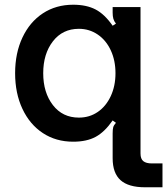

<svg xmlns="http://www.w3.org/2000/svg" viewBox="-20 -589 708 813"><path d="M594 204Q524 204 490.5 174Q457 144 457 81V-24Q457 -42 459.5 -50.5Q462 -59 471 -69L457 -79Q423 -30 385 -9.5Q347 11 290 11Q217 11 161.5 -25.5Q106 -62 75 -128Q44 -194 44 -279Q44 -364 75 -430Q106 -496 161.5 -532.5Q217 -569 290 -569Q346 -569 384.5 -549Q423 -529 457 -480L471 -489Q463 -499 460 -509.5Q457 -520 457 -535V-559H575V61Q575 84 587 93.5Q599 103 623 103H668V204ZM469 -279Q469 -333 449 -376Q429 -419 393.5 -443Q358 -467 314 -467Q245 -467 204 -414Q163 -361 163 -279Q163 -197 204 -144Q245 -91 314 -91Q359 -91 394 -115Q429 -139 449 -182Q469 -225 469 -279Z"/></svg>

Font: Open Sauce Sans SemiBold
Style: Regular
Weight: 600
Designer: Alfredo Marco Pradil
Foundry: Creative Sauce Fz LLC
Version: Version 1.477